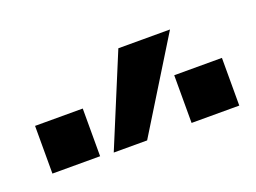

<svg xmlns="http://www.w3.org/2000/svg" viewBox="-43 -856 418 314"><g transform="rotate(-20 166.5 -699.0)"><path d="M332 -705.1V-622.1H249V-705.1ZM89.8 -705.1V-622.1H6.8V-705.1ZM178.2 -777.8H268.1L170.9 -620.1H112.8Z"/></g></svg>

Font: Miedinger*
Style: Book
Weight: 400
Version: Version 001.000